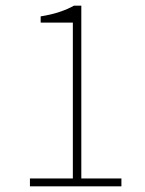

<svg xmlns="http://www.w3.org/2000/svg" viewBox="-20 -660 512 680"><path d="M86 0V-28H238V-580H124V-602Q162 -608 191.5 -618Q221 -628 242 -640H268V-28H410V0Z"/></svg>

Font: Mada ExtraLight
Style: Regular
Weight: 250
Designer: Khaled Hosny
Version: Version 1.5